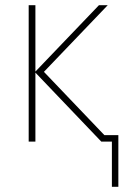

<svg xmlns="http://www.w3.org/2000/svg" viewBox="-20 -548 479 743"><path d="M413 175V0H372L117 -267V0H91V-528H117V-271L363 -528H397L150 -270L384 -25H438V175Z"/></svg>

Font: Noto Sans UI Thin
Style: Regular
Weight: 250
Designer: Monotype Design Team
Foundry: Monotype Imaging Inc.
Version: Version 1.901